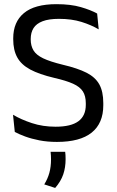

<svg xmlns="http://www.w3.org/2000/svg" viewBox="-20 -670 561 922"><path d="M253.5 11.5Q207.5 11.5 169.2 4Q131 -3.5 101 -14.5Q71 -25.5 51 -36.5L42.5 -119Q81 -96 133.2 -78.8Q185.5 -61.5 247 -61.5Q321 -61.5 356.5 -87.8Q392 -114 392 -166.5V-174.5Q392 -209 378 -231Q364 -253 330.8 -268Q297.5 -283 240.5 -296Q168.5 -313 125.2 -336.2Q82 -359.5 62.8 -394.5Q43.5 -429.5 43.5 -481.5V-486Q43.5 -564.5 95 -607.2Q146.5 -650 251 -650Q319.5 -650 367.8 -636Q416 -622 446.5 -605L454 -529Q418.5 -550 371.2 -564.8Q324 -579.5 263 -579.5Q214.5 -579.5 184.5 -568Q154.5 -556.5 141 -535Q127.5 -513.5 127.5 -483V-481Q127.5 -450 140.8 -428Q154 -406 187.2 -390Q220.5 -374 282 -359Q352.5 -342.5 395 -321Q437.5 -299.5 456.8 -265Q476 -230.5 476 -175V-164.5Q476 -78 420.2 -33.2Q364.5 11.5 253.5 11.5ZM293 59Q294 65.5 294.5 74.8Q295 84 295 94.5Q295 134 283.8 167.2Q272.5 200.5 245 232.5L192.5 215.5Q209 189 217 160Q225 131 225 95Q225 85.5 224.5 76.8Q224 68 223 59Z"/></svg>

Font: Anek Latin Medium
Style: Regular
Weight: 400
Version: Version 1.003